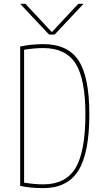

<svg xmlns="http://www.w3.org/2000/svg" viewBox="-20 -970 540 1000"><path d="M415 -950.2 264.6 -790H235.4L85 -950.2H112.3L249 -803.7H251L387.7 -950.2ZM445.3 -375Q445.3 -172.9 388.2 -81.5Q331.1 9.8 205.1 9.8Q135.7 9.8 85 -2V-727.5Q135.7 -739.3 205.1 -740.2Q333 -740.2 389.2 -654.8Q445.3 -569.3 445.3 -375ZM424.8 -375Q424.8 -558.6 373.5 -639.2Q322.3 -719.7 205.1 -719.7Q159.2 -719.7 105.5 -710.9V-18.6Q161.1 -9.8 205.1 -9.8Q322.3 -9.8 373.5 -95.2Q424.8 -180.7 424.8 -375Z"/></svg>

Font: Mgen+ 1m thin
Style: Regular
Weight: 100
Designer: [Source Han Sans]
Ryoko NISHIZUKA  (kana & ideographs); Paul D. Hunt (Latin, Greek & Cyrillic); Wenlong ZHANG  (bopomofo
Version: Version 1.059.20150602